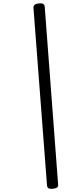

<svg xmlns="http://www.w3.org/2000/svg" viewBox="-20 -1097 403 1193"><path d="M309 76Q291 78 282 73Q273 68 272 54L188 -1047Q187 -1060 195 -1067Q203 -1074 220 -1076Q238 -1078 247.5 -1073Q257 -1068 258 -1054L341 48Q343 61 335 67.5Q327 74 309 76Z"/></svg>

Font: Playwrite RO Light
Style: Regular
Weight: 300
Version: Version 1.002